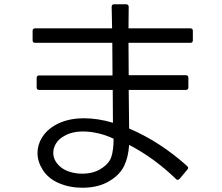

<svg xmlns="http://www.w3.org/2000/svg" viewBox="-20 -834 1040 901"><path d="M145 -701H506L504 -802Q504 -814 516 -814H572Q584 -813 584 -802Q584 -737 583 -701H873Q885 -701 885 -689V-645Q885 -633 873 -633H583L584 -481H852Q864 -481 864 -469V-424Q864 -412 852 -412H584L586 -231Q731 -169 858 -55Q863 -50 863 -46Q863 -44 859 -38L823 5Q818 10 813 10Q809 10 806 6Q702 -94 586 -154Q582 -95 562 -54.5Q542 -14 496 14Q444 47 366 47Q307 47 256.5 25.5Q206 4 180 -38Q156 -76 156 -116Q156 -154 177 -188.5Q198 -223 236 -245Q293 -279 374 -279Q439 -279 510 -258L509 -412H164Q152 -412 152 -424V-468Q152 -480 164 -480H508L507 -633H145Q133 -633 133 -645V-689Q133 -701 145 -701ZM370 -217Q316 -217 280 -195Q256 -182 243 -161Q230 -140 230 -117Q230 -83 258 -56Q276 -38 305 -28.5Q334 -19 365 -19Q419 -19 455 -43Q492 -66 502.5 -98Q513 -130 513 -183Q480 -199 442.5 -208Q405 -217 370 -217Z"/></svg>

Font: LINE Seed JP_TTF Regular
Style: Regular
Weight: 400
Designer: LINE & Fontrix & Fontworks
Version: Version 1.002